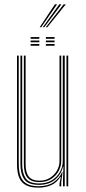

<svg xmlns="http://www.w3.org/2000/svg" viewBox="-20 -855 395 881"><path d="M156.8 6Q133.8 6 117 1.4Q100.2 -3.2 88.9 -12.1Q77.5 -21 70.8 -34.1Q64 -47.2 61 -64.4Q58 -81.5 58 -102.5V-600H66V-102.5Q66 -78 70.4 -59Q74.8 -40 85.1 -27Q95.5 -14 113.2 -7.2Q131 -0.5 157.8 -0.5Q199 -0.5 225.9 -18.9Q252.8 -37.2 265.2 -66.2H267.2L261 -19.5V0H253V-12.8L259 -43.5H257Q240.8 -17 214.8 -5.5Q188.8 6 156.8 6ZM285 0V-600H293V0ZM161.2 -19.5Q140.5 -19.5 126.6 -25.1Q112.8 -30.8 104.6 -41.4Q96.5 -52 93 -67.5Q89.5 -83 89.5 -102.5V-600H97.5V-102.5Q97.5 -78.5 103.2 -61.4Q109 -44.2 122.9 -35.1Q136.8 -26 161.5 -26Q188.8 -26 209.2 -38.9Q229.8 -51.8 241.4 -72.2Q253 -92.8 253 -115.5V-600H261V-115.5Q261 -93 249.4 -70.9Q237.8 -48.8 215.5 -34.1Q193.2 -19.5 161.2 -19.5ZM159.2 -6.8Q109.5 -6.8 91.6 -31.8Q73.8 -56.8 73.8 -102.5V-600H81.8V-102.5Q81.8 -61.8 97.5 -37.5Q113.2 -13.2 160 -13.2Q194.8 -13.2 218.8 -28.4Q242.8 -43.5 255.4 -67Q268 -90.5 268 -115.5V-600H277V0H269V-28.5L271 -89.8H269Q260.2 -53.5 232 -30.1Q203.8 -6.8 159.2 -6.8ZM190.5 -677V-685H230.5V-677ZM120.5 -645V-653H160.5V-645ZM120.5 -661V-669H160.5V-661ZM120.5 -677V-685H160.5V-677ZM190.5 -645V-653H230.5V-645ZM190.5 -661V-669H230.5V-661ZM162.2 -730 231.8 -835H241.8L169.2 -730ZM190.2 -730 271.8 -835H281.8L197.2 -730ZM176.2 -730 251.8 -835H261.8L183.2 -730Z"/></svg>

Font: Big Shoulders Inline Text SC Thin
Style: Regular
Weight: 100
Designer: Patric King
Foundry: XO Type Co
Version: Version 2.002